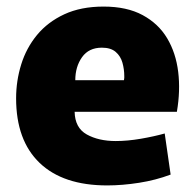

<svg xmlns="http://www.w3.org/2000/svg" viewBox="-20 -552 592 584"><path d="M306 12Q172 12 100.5 -56.5Q29 -125 29 -253Q29 -306 44.5 -356Q60 -406 92.5 -445.5Q125 -485 175.5 -508.5Q226 -532 295 -532Q366 -532 414 -506Q462 -480 488.5 -435.5Q515 -391 522 -333.5Q529 -276 518 -212H207Q208 -163 244 -143Q280 -123 332 -123Q368 -123 408.5 -130Q449 -137 481 -146L499 -21Q454 -4 403 4Q352 12 306 12ZM290 -407Q250 -407 229.5 -378Q209 -349 209 -308H357Q358 -312 358 -315Q358 -318 358 -321Q358 -341 352.5 -361Q347 -381 332 -394Q317 -407 290 -407Z"/></svg>

Font: Murecho ExtraBold
Style: Regular
Weight: 800
Designer: Neil Summerour
Foundry: Positype
Version: Version 1.010; ttfautohint (v1.8.3)